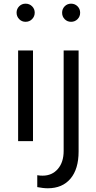

<svg xmlns="http://www.w3.org/2000/svg" viewBox="-20 -760 519 1034"><path d="M117.7 -642.6Q97.2 -642.6 83.3 -657Q69.3 -671.4 69.3 -691.9Q69.3 -711.9 83.3 -726.1Q97.2 -740.2 117.7 -740.2Q138.7 -740.2 152.8 -726.1Q167 -711.9 167 -691.9Q167 -671.4 152.8 -657Q138.7 -642.6 117.7 -642.6ZM157.7 0H77.6V-488.3H157.7ZM362.8 -642.6Q342.3 -642.6 328.4 -656.7Q314.5 -670.9 314.5 -691.4Q314.5 -711.9 328.4 -726.1Q342.3 -740.2 362.8 -740.2Q383.3 -740.2 397.5 -726.1Q411.6 -711.9 411.6 -691.4Q411.6 -670.9 397.5 -656.7Q383.3 -642.6 362.8 -642.6ZM180.7 247.6V183.6Q188.5 185.1 195.6 185.5Q202.6 186 209.5 186Q260.3 186 291.5 149.9Q322.8 113.8 322.8 52.7V-488.3H403.3V55.7Q403.3 150.4 359.6 202.1Q315.9 253.9 237.3 253.9Q224.1 253.9 210 252.2Q195.8 250.5 180.7 247.6Z"/></svg>

Font: Kumbh Sans
Style: Regular
Weight: 400
Version: Version 1.005